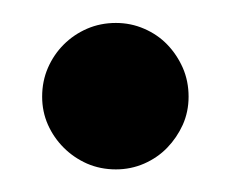

<svg xmlns="http://www.w3.org/2000/svg" viewBox="-20 -444 203 169"><path d="M146 -358.9Q146 -345.7 140.9 -334.2Q135.7 -322.8 127.2 -314Q118.7 -305.2 106.9 -300Q95.2 -294.9 82 -294.9Q68.4 -294.9 56.6 -300Q44.9 -305.2 36.1 -314Q27.3 -322.8 22.2 -334.2Q17.1 -345.7 17.1 -358.9Q17.1 -372.6 22.2 -384.3Q27.3 -396 36.1 -404.8Q44.9 -413.6 56.6 -418.7Q68.4 -423.8 82 -423.8Q95.2 -423.8 106.9 -418.7Q118.7 -413.6 127.2 -404.8Q135.7 -396 140.9 -384.3Q146 -372.6 146 -358.9Z"/></svg>

Font: Mouse Memoirs
Style: Regular
Weight: 400
Version: Version 1.000